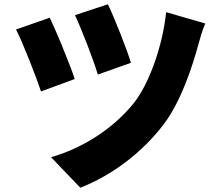

<svg xmlns="http://www.w3.org/2000/svg" viewBox="-20 -817 1040 899"><path d="M593 -523C584 -554 566 -602 547 -651L543 -661C521 -717 498 -771 485 -797L331 -746C363 -679 418 -535 438 -468L593 -523ZM748 -237C830 -346 883 -513 910 -613C917 -639 928 -677 941 -707L758 -760C742 -606 680 -427 607 -335C504 -206 352 -118 219 -81L356 62C499 6 642 -97 748 -237ZM330 -447C319 -481 298 -535 276 -588L270 -604C249 -654 228 -703 213 -734L55 -679C86 -620 150 -455 172 -389L330 -447Z"/></svg>

Font: Glow Sans SC Normal Heavy
Style: Regular
Weight: 900
Designer: Ryoko NISHIZUKA (kana, bopomofo & ideographs); Paul D. Hunt (Latin, Greek & Cyrillic); Sandoll Communications, Soo-young
Version: Version 0.93